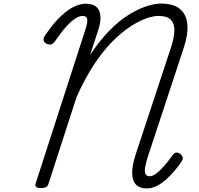

<svg xmlns="http://www.w3.org/2000/svg" viewBox="-20 -1036 1110 1073"><path d="M799 17Q760 17 739.5 -5Q719 -27 718.5 -69Q718 -111 738 -172L935 -769Q953 -824 954.5 -863Q956 -902 935.5 -924.5Q915 -947 865 -947Q837 -947 797 -933Q757 -919 709 -888Q661 -857 609 -805Q557 -753 506 -676Q455 -599 408 -494L251 -9Q248 3 238 9Q228 15 209 15Q191 15 183 9Q175 3 179 -10L457 -870Q470 -909 467.5 -928Q465 -947 441 -947Q423 -947 400 -932Q377 -917 350 -887Q323 -857 290 -809Q278 -791 265.5 -788Q253 -785 237 -793Q225 -801 223.5 -812Q222 -823 231 -837Q278 -906 319.5 -945Q361 -984 395.5 -999.5Q430 -1015 458 -1015Q487 -1015 505.5 -1006Q524 -997 533 -978.5Q542 -960 541.5 -932.5Q541 -905 529 -868L483 -728Q535 -807 589.5 -863Q644 -919 697 -952Q750 -985 797 -1000.5Q844 -1016 879 -1016Q950 -1016 986 -985.5Q1022 -955 1027 -899.5Q1032 -844 1007 -769L808 -166Q796 -129 791.5 -103Q787 -77 793 -64Q799 -51 816 -51Q833 -51 852.5 -65.5Q872 -80 895.5 -106.5Q919 -133 945 -169Q954 -182 964.5 -183Q975 -184 986 -177Q999 -167 1001 -156Q1003 -145 995 -134Q979 -110 957 -83.5Q935 -57 909.5 -34Q884 -11 856.5 3Q829 17 799 17Z"/></svg>

Font: Playwrite US Trad Light
Style: Regular
Weight: 300
Designer: Veronika Burian, José Scaglione
Foundry: TypeTogether
Version: Version 1.003